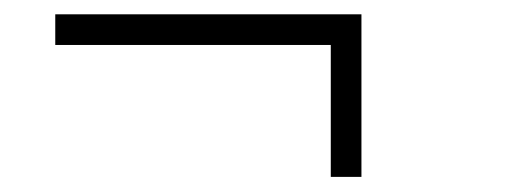

<svg xmlns="http://www.w3.org/2000/svg" viewBox="-20 -380 703 263"><path d="M55.7 -360.4H475.1V-137.7H433.1V-318.4H55.7Z"/></svg>

Font: Lancelot
Style: Regular
Weight: 400
Designer: Marion Kadi
Foundry: Marion Kadi, Anton Koovit
Version: 1.004